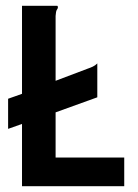

<svg xmlns="http://www.w3.org/2000/svg" viewBox="-20 -643 478 663"><path d="M56 0V-215L8 -198V-302L56 -319V-623H178Q180 -621 180 -618Q180 -614 176.5 -609.5Q173 -605 172 -588V-364L283 -406Q292 -409 300.5 -413Q309 -417 316 -424V-307L172 -255V-99H409V0Z"/></svg>

Font: Inconsolata SemiCondensed ExtraBold
Style: Regular
Weight: 800
Width: 4
Monospace: yes
Designer: Raph Levien, Cyreal, Brenton Simpson
Foundry: Raph Levien, Cyreal, Google
Version: Version 3.100; ttfautohint (v1.8.4.7-5d5b)